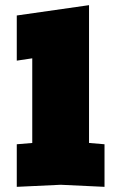

<svg xmlns="http://www.w3.org/2000/svg" viewBox="-20 -720 470 744"><path d="M45 4V-161L105 -166V-494L45 -485V-660L325 -700V-166L385 -161V4L215 -4Z"/></svg>

Font: Tektur Black
Style: Regular
Weight: 900
Designer: Adam Jagosz
Foundry: Adam Jagosz
Version: Version 1.005;gftools[0.9.30]